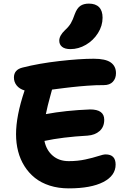

<svg xmlns="http://www.w3.org/2000/svg" viewBox="-20 -1061 704 1063"><path d="M370.1 -789.1Q339.4 -789.1 323.7 -801.8Q308.1 -814.5 308.1 -835.9Q308.1 -863.8 339.8 -894Q360.8 -913.1 372.1 -932.1Q383.3 -951.2 394 -982.9Q406.2 -1015.6 424.6 -1028.3Q442.9 -1041 472.2 -1041Q509.3 -1041 528.6 -1021.2Q547.9 -1001.5 547.9 -962.9Q547.9 -918 522.2 -877.4Q496.6 -836.9 455.6 -813Q414.6 -789.1 370.1 -789.1ZM360.8 -18.1Q303.2 -18.1 255.4 -33.4Q207.5 -48.8 173.3 -76.2Q139.2 -103.5 115.5 -141.1Q91.8 -178.7 80.3 -223.4Q68.8 -268.1 68.8 -317.9Q68.8 -418.9 115.2 -557.1Q115.2 -559.1 116.2 -560.1Q87.4 -568.8 72.3 -587.9Q57.1 -606.9 57.1 -631.8Q57.1 -675.3 105 -687Q195.3 -710 308.3 -722.9Q421.4 -735.8 499 -735.8Q564 -735.8 593 -715.3Q622.1 -694.8 622.1 -655.8Q622.1 -626.5 604.7 -608.2Q587.4 -589.8 555.2 -589.8Q532.7 -589.8 510 -589.1Q487.3 -588.4 463.1 -586.4Q439 -584.5 421.4 -583Q403.8 -581.5 377.9 -578.6Q352.1 -575.7 340.1 -574.2Q328.1 -572.8 301.3 -569.3Q274.4 -565.9 268.1 -564.9Q266.1 -556.6 258.5 -529.8Q251 -502.9 244.9 -478.3Q238.8 -453.6 233.9 -429.2Q342.3 -449.7 479 -455.1Q557.1 -455.1 557.1 -397.9Q557.1 -358.4 531.5 -335.7Q505.9 -313 464.8 -310.1Q325.2 -302.2 226.1 -280.8Q236.3 -230 271.5 -199.5Q306.6 -168.9 360.8 -168.9Q410.2 -168.9 452.9 -178.2Q495.6 -187.5 523.7 -196.8Q551.8 -206.1 564.9 -206.1Q620.1 -206.1 620.1 -149.9Q620.1 -88.4 551.8 -53.2Q483.4 -18.1 360.8 -18.1Z"/></svg>

Font: Shantell Sans Bouncy
Style: Bold
Weight: 700
Designer: Stephen Nixon, Anya Danilova, Shantell Martin
Foundry: Arrow Type
Version: Version 1.006;[9816181b4]